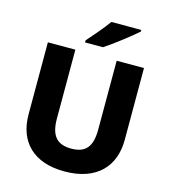

<svg xmlns="http://www.w3.org/2000/svg" viewBox="-133 -1037 1023 1154"><g transform="rotate(15 378.0 -460.5)"><path d="M602 -921V-931H416C385 -886 327 -821 295 -784V-771H406C459 -805 560 -883 602 -921ZM677 -267V-714H507V-286C507 -179 469 -133 379 -133C294 -133 250 -175 250 -285V-714H79V-266C79 -95 183 10 375 10C578 10 677 -104 677 -267Z"/></g></svg>

Font: Noto Sans Telugu ExtraBold
Style: Regular
Weight: 800
Designer: Jelle Bosma - Monotype Design Team
Foundry: Monotype Imaging Inc.
Version: Version 2.005